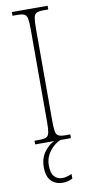

<svg xmlns="http://www.w3.org/2000/svg" viewBox="-103 -754 480 1020"><g transform="rotate(-10 137.5 -244.0)"><path d="M40 0V-20H67Q92 -20 104 -26Q116 -32 119.5 -51Q123 -70 123 -108V-606Q123 -645 119.5 -663.5Q116 -682 104 -688Q92 -694 67 -694H40V-714H233V-694H207Q182 -694 170 -688Q158 -682 154.5 -663.5Q151 -645 151 -606V-108Q151 -70 154.5 -51Q158 -32 170 -26Q182 -20 207 -20H233V0ZM150 226Q112 226 88 202Q64 178 64 127Q64 77 90.5 43.5Q117 10 143 0H177Q158 7 138.5 24Q119 41 105.5 66Q92 91 92 123Q92 165 109 183Q126 201 151 201Q175 201 203 188V213Q190 219 178 222.5Q166 226 150 226Z"/></g></svg>

Font: Noto Serif Ethiopic Condensed Thin
Style: Regular
Weight: 100
Width: 3
Designer: Monotype Design Team
Foundry: Monotype Imaging Inc.
Version: Version 2.102; ttfautohint (v1.8.4.7-5d5b)